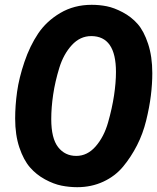

<svg xmlns="http://www.w3.org/2000/svg" viewBox="-20 -764 654 798"><path d="M613 -460Q613 -415 607 -366.5Q601 -318 587.5 -263Q574 -208 549.5 -160Q525 -112 492 -72Q459 -32 409.5 -9Q360 14 301 14Q268 14 235.5 7.5Q203 1 167 -18.5Q131 -38 104.5 -68.5Q78 -99 60.5 -151Q43 -203 43 -271Q43 -325 51 -382.5Q59 -440 81.5 -506.5Q104 -573 138.5 -624.5Q173 -676 230.5 -710Q288 -744 361 -744Q393 -744 423.5 -738Q454 -732 490 -713Q526 -694 552 -664.5Q578 -635 595.5 -582Q613 -529 613 -460ZM193 -269Q193 -189 221.5 -152.5Q250 -116 297 -116Q343 -116 377.5 -155.5Q412 -195 429 -254.5Q446 -314 454 -367.5Q462 -421 462 -465Q462 -614 359 -614Q313 -614 278.5 -576.5Q244 -539 226.5 -482Q209 -425 201 -371Q193 -317 193 -269Z"/></svg>

Font: Nacelle Bold
Style: Italic
Weight: 700
Italic angle: -12°
Designer: Sora Sagano
Foundry: Sora Sagano
Version: Version 1.000;FEAKit 1.0